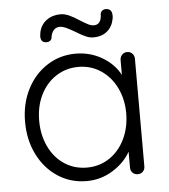

<svg xmlns="http://www.w3.org/2000/svg" viewBox="-51 -744 705 800"><g transform="rotate(-5 301.0 -343.5)"><path d="M524 -480V-30Q524 -17 515.5 -8.5Q507 0 494 0Q481 0 472.5 -8.5Q464 -17 464 -30V-97Q439 -52 389 -21Q339 10 280 10Q213 10 159.5 -25Q106 -60 75.5 -121Q45 -182 45 -258Q45 -334 76 -394.5Q107 -455 160.5 -489Q214 -523 279 -523Q339 -523 389 -494Q439 -465 464 -418V-480Q464 -493 472.5 -502Q481 -511 494 -511Q507 -511 515.5 -502Q524 -493 524 -480ZM468 -258Q468 -316 444.5 -364Q421 -412 379.5 -439.5Q338 -467 286 -467Q234 -467 192.5 -440Q151 -413 127.5 -365.5Q104 -318 104 -258Q104 -198 127 -149.5Q150 -101 191.5 -73.5Q233 -46 286 -46Q338 -46 379.5 -73.5Q421 -101 444.5 -149.5Q468 -198 468 -258ZM139 -608 141 -624Q148 -656 172.5 -674Q197 -692 231 -692Q248 -692 267 -683.5Q286 -675 310 -659Q331 -646 343 -640Q355 -634 366 -634Q395 -634 398 -672Q397 -683 403.5 -690Q410 -697 421 -697Q447 -697 447 -667Q447 -659 446 -655Q440 -622 417.5 -603Q395 -584 359 -584Q344 -584 327 -591.5Q310 -599 286 -614Q262 -628 248.5 -634Q235 -640 224 -640Q194 -640 186 -603Q186 -592 179.5 -586.5Q173 -581 163 -581Q139 -581 139 -608Z"/></g></svg>

Font: Quicksand
Style: Regular
Weight: 400
Designer: Andrew Paglinawan
Foundry: Andrew Paglinawan
Version: Version 3.000